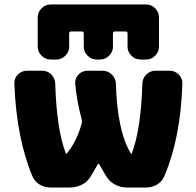

<svg xmlns="http://www.w3.org/2000/svg" viewBox="-20 -835 874 855"><path d="M605 -570Q582 -570 565 -587Q548 -604 548 -627V-686Q548 -695 540 -695H492Q483 -695 483 -686V-627Q483 -604 466 -587Q449 -570 426 -570H410Q387 -570 370 -587Q353 -604 353 -627V-686Q353 -695 344 -695H297Q288 -695 288 -686V-627Q288 -604 271 -587Q254 -570 231 -570H205Q182 -570 165 -587Q148 -604 148 -627V-758Q148 -781 165 -798Q182 -815 205 -815H631Q654 -815 671 -798Q688 -781 688 -758V-627Q688 -604 671 -587Q654 -570 631 -570ZM736 -520Q759 -520 776 -503Q793 -486 792 -463Q785 -223 712 -51Q702 -27 680 -13.5Q658 0 631 0H545Q518 0 493.5 -12.5Q469 -25 455 -47Q433 -83 423 -102Q419 -108 415 -103Q393 -63 381 -45Q367 -23 342.5 -11.5Q318 0 291 0H205Q178 0 156 -13.5Q134 -27 124 -51Q89 -134 68.5 -239Q48 -344 44 -464Q43 -487 60 -503.5Q77 -520 100 -520H168Q192 -520 208.5 -503.5Q225 -487 226 -463Q232 -259 273 -152Q273 -150 275 -150Q277 -150 277 -151Q322 -205 344 -286Q346 -292 344 -303Q321 -387 315 -463Q313 -486 329.5 -503Q346 -520 370 -520H438Q461 -520 478 -503Q495 -486 496 -463Q502 -251 563 -151Q563 -150 565 -150Q567 -150 567 -152Q608 -259 614 -464Q615 -487 632 -503.5Q649 -520 672 -520Z"/></svg>

Font: Rounded Mplus 1c Black
Style: Regular
Weight: 900
Version: Version 1.059.20150529